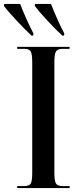

<svg xmlns="http://www.w3.org/2000/svg" viewBox="-65 -951 400 971"><path d="M22 0H287V-10H252Q226 -10 218 -23Q210 -36 210 -77V-634Q210 -677 218 -690.5Q226 -704 252 -704H287V-714H22V-704H57Q83 -704 90.5 -690.5Q98 -677 98 -634V-77Q98 -36 90.5 -23Q83 -10 57 -10H22ZM94 -771H103L104 -782Q86 -816 68 -856.5Q50 -897 37 -931H-44L-45 -921Q-26 -895 18 -848Q62 -801 94 -771ZM250 -771H259L260 -782Q242 -816 224 -856.5Q206 -897 193 -931H112L111 -921Q130 -895 173.5 -848Q217 -801 250 -771Z"/></svg>

Font: Noto Serif Display Condensed Semi
Style: Regular
Weight: 600
Width: 3
Designer: Monotype Design Team
Foundry: Monotype Imaging Inc.
Version: Version 1.900